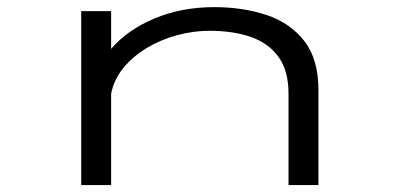

<svg xmlns="http://www.w3.org/2000/svg" viewBox="-20 -532 1140 552"><path d="M213.5 0V-500H299.5V-391.5Q346 -446 424 -478.8Q502 -511.5 596 -511.5Q678 -511.5 746 -489Q814 -466.5 854.8 -414.2Q895.5 -362 895.5 -273.5V0H809.5V-262.5Q809.5 -329 780.5 -368.8Q751.5 -408.5 700.5 -426Q649.5 -443.5 582.5 -443.5Q536.5 -443.5 489.8 -431Q443 -418.5 402.8 -394.5Q362.5 -370.5 335 -337Q307.5 -303.5 299.5 -262.5V0Z"/></svg>

Font: Trispace Expanded Light
Style: Regular
Weight: 300
Width: 7
Designer: Tyler Finck
Foundry: Etcetera Type Company
Version: Version 1.210; ttfautohint (v1.8.3)